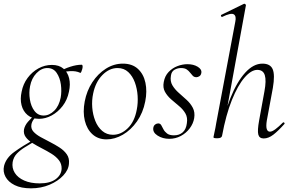

<svg xmlns="http://www.w3.org/2000/svg" viewBox="-63 -746 1585 1047"><path d="M106 281Q52 281 17 263.5Q-18 246 -33 218Q-48 190 -41 159Q-30 115 15 82.5Q60 50 117 18L124 26Q99 41 73.5 56.5Q48 72 29.5 91Q11 110 6 138Q1 170 17.5 196.5Q34 223 69 238.5Q104 254 153 254Q209 254 240 231.5Q271 209 273 175Q274 148 258.5 128Q243 108 218 92.5Q193 77 165.5 63Q138 49 114 34Q90 19 77 1Q64 -17 68 -41Q73 -63 89.5 -82Q106 -101 131 -123L142 -115Q130 -108 120 -94Q110 -80 108 -65Q105 -44 119.5 -28Q134 -12 158.5 1.5Q183 15 210.5 29Q238 43 262.5 59Q287 75 301.5 96Q316 117 313 146Q311 180 282 211Q253 242 207 261.5Q161 281 106 281ZM150 -98Q112 -98 87.5 -118.5Q63 -139 54.5 -172.5Q46 -206 55 -246Q63 -288 87.5 -321Q112 -354 146.5 -373Q181 -392 220 -392Q259 -392 282.5 -372Q306 -352 314 -319Q322 -286 313 -246Q304 -201 278.5 -168Q253 -135 219 -116.5Q185 -98 150 -98ZM175 -116Q206 -116 232.5 -142Q259 -168 268 -214Q274 -248 269 -285Q264 -322 246 -348.5Q228 -375 195 -375Q163 -375 136 -347Q109 -319 101 -276Q94 -241 100 -203.5Q106 -166 125 -141Q144 -116 175 -116ZM257 -346 256 -353Q286 -371 320 -382Q354 -393 382 -393Q387 -393 387.5 -385.5Q388 -378 385.5 -369Q383 -360 380 -353.5Q377 -347 374 -349Q351 -360 318.5 -358Q286 -356 257 -346Z M518 14Q472 14 441.5 -13.5Q411 -41 399.5 -88Q388 -135 399 -193Q410 -251 440.5 -297.5Q471 -344 514.5 -371.5Q558 -399 607 -399Q658 -399 689 -370.5Q720 -342 730 -295Q740 -248 729 -193Q717 -131 684 -84Q651 -37 607 -11.5Q563 14 518 14ZM553 -11Q597 -11 634 -47Q671 -83 683 -149Q690 -184 687.5 -223Q685 -262 672.5 -296.5Q660 -331 636.5 -353Q613 -375 578 -375Q533 -375 495.5 -337Q458 -299 445 -236Q437 -199 440 -160Q443 -121 456.5 -87Q470 -53 494.5 -32Q519 -11 553 -11Z M860 11Q824 11 796.5 -6.5Q769 -24 773 -49Q775 -61 783 -67Q791 -73 800 -73Q811 -73 816.5 -63Q822 -53 828.5 -40.5Q835 -28 848 -18Q861 -8 886 -8Q915 -8 933.5 -24.5Q952 -41 956 -74Q961 -105 948 -127.5Q935 -150 913 -168Q891 -186 870 -204.5Q849 -223 836.5 -245.5Q824 -268 830 -299Q836 -332 856.5 -353.5Q877 -375 904.5 -385.5Q932 -396 959 -396Q992 -396 1015 -382Q1038 -368 1035 -349Q1033 -336 1024.5 -330.5Q1016 -325 1008 -325Q996 -325 988.5 -332.5Q981 -340 973.5 -350Q966 -360 955 -367.5Q944 -375 924 -375Q905 -375 888.5 -365.5Q872 -356 869 -333Q864 -303 877 -281Q890 -259 911.5 -240Q933 -221 954.5 -201.5Q976 -182 988.5 -158Q1001 -134 996 -102Q991 -72 971.5 -46Q952 -20 923 -4.5Q894 11 860 11Z M1122 8Q1109 8 1105 6.5Q1101 5 1101 2Q1101 -1 1106.5 -24.5Q1112 -48 1116 -74L1220 -627Q1227 -659 1211.5 -668Q1196 -677 1149 -654Q1145 -652 1142.5 -658Q1140 -664 1144 -665L1267 -725Q1271 -727 1275 -723Q1279 -719 1278 -717L1148 -6Q1146 8 1122 8ZM1375 9Q1351 9 1345.5 -12.5Q1340 -34 1350 -89L1379 -248Q1390 -307 1381 -336Q1372 -365 1340 -365Q1307 -365 1270.5 -323Q1234 -281 1201.5 -200.5Q1169 -120 1148 -6L1137 -7Q1158 -123 1193.5 -211.5Q1229 -300 1274 -349.5Q1319 -399 1368 -399Q1411 -399 1424 -368.5Q1437 -338 1425 -267L1392 -89Q1387 -58 1391.5 -43Q1396 -28 1409 -28Q1421 -28 1439 -41.5Q1457 -55 1479 -77Q1483 -81 1487 -77Q1491 -73 1487 -69Q1454 -32 1427.5 -11.5Q1401 9 1375 9Z"/></svg>

Font: Cormorant Light
Style: Italic
Weight: 300
Italic angle: -10°
Designer: Christian Thalmann (Catharsis Fonts)
Foundry: Catharsis Fonts
Version: Version 4.000